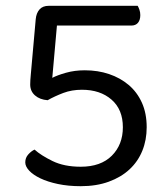

<svg xmlns="http://www.w3.org/2000/svg" viewBox="-20 -628 578 661"><path d="M454 -608Q457 -603 460 -594.5Q463 -586 463 -576Q463 -559 455 -549.5Q447 -540 432 -540H176L160 -360Q177 -369 207 -377.5Q237 -386 272 -386Q317 -386 355.5 -373Q394 -360 423 -335.5Q452 -311 468.5 -274.5Q485 -238 485 -190Q485 -146 470 -109Q455 -72 426 -45Q397 -18 354.5 -2.5Q312 13 258 13Q215 13 179.5 5.5Q144 -2 119 -14Q94 -26 80.5 -40.5Q67 -55 67 -69Q67 -85 77.5 -96.5Q88 -108 99 -113Q121 -93 161 -73.5Q201 -54 258 -54Q327 -54 365 -92Q403 -130 403 -190Q403 -251 364 -285Q325 -319 262 -319Q227 -319 198 -308Q169 -297 144 -283Q117 -285 100.5 -299.5Q84 -314 84 -337Q84 -343 84.5 -352.5Q85 -362 86 -371L103 -562Q105 -583 116 -595.5Q127 -608 148 -608H454Z"/></svg>

Font: Baloo 2
Style: Regular
Weight: 400
Designer: Sarang Kulkarni and Ek Type
Foundry: Ek Type
Version: Version 1.640;hotconv 1.0.111;makeotfexe 2.5.65597; ttfautoh